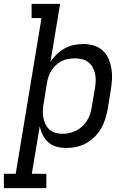

<svg xmlns="http://www.w3.org/2000/svg" viewBox="-66 -755 686 990"><path d="M-46 215V141H15L148 -662H97V-735H244L194 -435Q207 -456 226 -474.5Q245 -493 267.5 -505.5Q290 -518 314.5 -523Q339 -528 364 -528Q364 -528 364 -528Q364 -528 364 -528Q392 -528 418 -520Q444 -512 463.5 -494.5Q483 -477 493.5 -452.5Q504 -428 508.5 -401.5Q513 -375 511.5 -346.5Q510 -318 505 -290L489 -190Q484 -165 476 -139.5Q468 -114 454.5 -91Q441 -68 421 -48.5Q401 -29 377 -16Q353 -3 327.5 2.5Q302 8 276 8Q250 8 226 1.5Q202 -5 184 -20.5Q166 -36 155 -58Q144 -80 139 -104L98 141H173V215ZM256 -65Q273 -65 291.5 -69Q310 -73 327 -81.5Q344 -90 358 -103.5Q372 -117 382.5 -133Q393 -149 398.5 -166.5Q404 -184 407 -202L424 -302Q427 -321 427.5 -340Q428 -359 424 -376.5Q420 -394 411 -409.5Q402 -425 388 -435.5Q374 -446 356 -450Q338 -454 320 -454Q302 -454 285 -451Q268 -448 252 -440Q236 -432 222.5 -419.5Q209 -407 199.5 -392Q190 -377 184.5 -360.5Q179 -344 176 -327L160 -227Q156 -208 155 -189Q154 -170 157 -151.5Q160 -133 167.5 -116.5Q175 -100 188 -88Q201 -76 218.5 -70.5Q236 -65 256 -65Z"/></svg>

Font: Iosevka Etoile Oblique
Style: Regular
Weight: 400
Italic angle: -9°
Designer: Belleve Invis
Foundry: Belleve Invis
Version: Version 15.5.2; ttfautohint (v1.8.4)